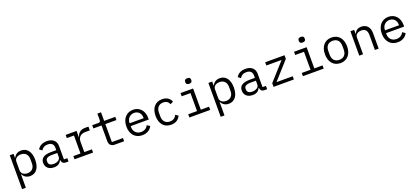

<svg xmlns="http://www.w3.org/2000/svg" viewBox="66 -2182 8269 3815"><g transform="rotate(-20 4200.0 -274.0)"><path d="M95 200H175V-84H179C212 -21 266 12 338 12C464 12 540 -89 540 -258C540 -427 464 -528 338 -528C266 -528 212 -495 179 -432H175V-516H95ZM307 -59C236 -59 175 -96 175 -165V-351C175 -420 236 -457 307 -457C400 -457 454 -395 454 -302V-214C454 -121 400 -59 307 -59Z M1150 0V-70H1078V-354C1078 -463 1001 -528 880 -528C775 -528 709 -478 683 -424L737 -384C764 -431 806 -460 875 -460C953 -460 998 -421 998 -346V-295H888C733 -295 666 -240 666 -145C666 -48 735 12 843 12C927 12 976 -25 998 -84H1003C1009 -36 1033 0 1095 0ZM857 -55C791 -55 750 -83 750 -136V-157C750 -207 793 -235 888 -235H998V-150C998 -97 939 -55 857 -55Z M1277 0H1669V-68H1508V-291C1508 -371 1561 -436 1662 -436H1759V-516H1687C1579 -516 1533 -454 1513 -386H1508V-516H1277V-448H1428V-68H1277Z M2326 0V-68H2091V-448H2326V-516H2091V-698H2014V-563C2014 -528 2001 -516 1967 -516H1839V-448H2011V-118C2011 -49 2047 0 2125 0Z M2709 12C2811 12 2885 -38 2916 -107L2857 -147C2830 -91 2778 -57 2709 -57C2612 -57 2551 -123 2551 -214V-238H2933V-276C2933 -422 2843 -528 2704 -528C2564 -528 2467 -422 2467 -257C2467 -94 2561 12 2709 12ZM2704 -462C2789 -462 2847 -400 2847 -309V-298H2551V-305C2551 -395 2616 -462 2704 -462Z M3318 12C3421 12 3486 -39 3516 -108L3459 -147C3433 -91 3388 -57 3319 -57C3222 -57 3170 -123 3170 -214V-302C3170 -393 3223 -459 3317 -459C3381 -459 3425 -428 3444 -375L3508 -409C3479 -479 3417 -528 3317 -528C3171 -528 3084 -422 3084 -258C3084 -95 3170 12 3318 12Z M3932 -630C3978 -630 3995 -652 3995 -681V-697C3995 -726 3978 -748 3932 -748C3886 -748 3869 -726 3869 -697V-681C3869 -652 3886 -630 3932 -630ZM3706 0H4146V-68H3972V-516H3706V-448H3892V-68H3706Z M4295 200H4375V-84H4379C4412 -21 4466 12 4538 12C4664 12 4740 -89 4740 -258C4740 -427 4664 -528 4538 -528C4466 -528 4412 -495 4379 -432H4375V-516H4295ZM4507 -59C4436 -59 4375 -96 4375 -165V-351C4375 -420 4436 -457 4507 -457C4600 -457 4654 -395 4654 -302V-214C4654 -121 4600 -59 4507 -59Z M5350 0V-70H5278V-354C5278 -463 5201 -528 5080 -528C4975 -528 4909 -478 4883 -424L4937 -384C4964 -431 5006 -460 5075 -460C5153 -460 5198 -421 5198 -346V-295H5088C4933 -295 4866 -240 4866 -145C4866 -48 4935 12 5043 12C5127 12 5176 -25 5198 -84H5203C5209 -36 5233 0 5295 0ZM5057 -55C4991 -55 4950 -83 4950 -136V-157C4950 -207 4993 -235 5088 -235H5198V-150C5198 -97 5139 -55 5057 -55Z M5915 0V-68H5572L5905 -439V-516H5496V-448H5818L5485 -77V0Z M6332 -630C6378 -630 6395 -652 6395 -681V-697C6395 -726 6378 -748 6332 -748C6286 -748 6269 -726 6269 -697V-681C6269 -652 6286 -630 6332 -630ZM6106 0H6546V-68H6372V-516H6106V-448H6292V-68H6106Z M6900 12C7045 12 7134 -94 7134 -258C7134 -422 7045 -528 6900 -528C6755 -528 6666 -422 6666 -258C6666 -94 6755 12 6900 12ZM6900 -57C6811 -57 6751 -110 6751 -221V-295C6751 -406 6811 -459 6900 -459C6989 -459 7049 -406 7049 -295V-221C7049 -110 6989 -57 6900 -57Z M7378 0V-358C7378 -426 7442 -457 7506 -457C7585 -457 7628 -411 7628 -317V0H7708V-331C7708 -456 7637 -528 7529 -528C7444 -528 7404 -483 7382 -432H7378V-516H7298V0Z M8109 12C8211 12 8285 -38 8316 -107L8257 -147C8230 -91 8178 -57 8109 -57C8012 -57 7951 -123 7951 -214V-238H8333V-276C8333 -422 8243 -528 8104 -528C7964 -528 7867 -422 7867 -257C7867 -94 7961 12 8109 12ZM8104 -462C8189 -462 8247 -400 8247 -309V-298H7951V-305C7951 -395 8016 -462 8104 -462Z"/></g></svg>

Font: IBM Plex Mono
Style: Regular
Weight: 400
Monospace: yes
Designer: Mike Abbink, Paul van der Laan, Pieter van Rosmalen
Foundry: Bold Monday
Version: Version 2.004